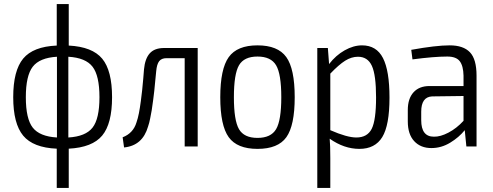

<svg xmlns="http://www.w3.org/2000/svg" viewBox="-20 -720 2425 944"><path d="M531 -242Q531 -112 482.5 -53.5Q434 5 318 11V204H259V11Q143 6 94 -53Q45 -112 45 -242Q45 -373 94 -432Q143 -491 259 -496V-700H318V-496Q434 -490 482.5 -431.5Q531 -373 531 -242ZM260 -44V-441Q175 -436 141 -392Q107 -348 107 -242Q107 -136 141 -92.5Q175 -49 260 -44ZM316 -441V-44Q401 -49 435 -92.5Q469 -136 469 -242Q469 -348 435 -392Q401 -436 316 -441Z M952 -484V0H888V-434H799Q774 -434 762.5 -419Q751 -404 748 -370Q747 -364 743.5 -324.5Q740 -285 738.5 -273Q737 -261 733 -228Q729 -195 726 -178.5Q723 -162 718.5 -138.5Q714 -115 708 -98Q681 -4 590 5L583 -45Q635 -65 651 -118Q658 -138 663 -163.5Q668 -189 672.5 -223.5Q677 -258 679 -277Q681 -296 684.5 -335.5Q688 -375 688 -379Q693 -432 716.5 -458Q740 -484 787 -484Z M1429 -242Q1429 -103 1388 -45.5Q1347 12 1246 12Q1146 12 1104.5 -45.5Q1063 -103 1063 -242Q1063 -381 1104.5 -439Q1146 -497 1246 -497Q1346 -497 1387.5 -439.5Q1429 -382 1429 -242ZM1337.5 -399Q1312 -442 1246 -442Q1180 -442 1155 -399Q1130 -356 1130 -242Q1130 -128 1155 -85Q1180 -42 1246 -42Q1312 -42 1337.5 -85Q1363 -128 1363 -242Q1363 -356 1337.5 -399Z M1760 -497Q1831 -497 1863 -434.5Q1895 -372 1895 -240Q1895 -104 1859.5 -46Q1824 12 1747 12Q1672 12 1601 -38Q1604 -5 1604 57V204H1540V-484H1592L1598 -405Q1631 -448 1674.5 -472.5Q1718 -497 1760 -497ZM1732 -44Q1786 -44 1807.5 -86.5Q1829 -129 1829 -241Q1829 -351 1808.5 -396Q1788 -441 1740 -441Q1708 -441 1677 -421.5Q1646 -402 1604 -358V-80Q1686 -44 1732 -44Z M2191 -497Q2258 -497 2290.5 -463Q2323 -429 2323 -348V0H2273L2265 -80Q2237 -45 2193.5 -18.5Q2150 8 2101 8Q2048 8 2016.5 -26Q1985 -60 1985 -123V-179Q1985 -235 2013 -266Q2041 -297 2092 -297H2259V-348Q2258 -396 2240.5 -419Q2223 -442 2179 -442Q2115 -442 2008 -428L2002 -475Q2123 -497 2191 -497ZM2113 -48Q2145 -47 2185 -68Q2225 -89 2259 -126V-248L2104 -246Q2051 -243 2051 -171V-129Q2051 -48 2113 -48Z"/></svg>

Font: exo2condensed_l
Style: Regular
Weight: 300
Width: 3
Designer: Natanael Gama
Version: Version 1.001;PS 001.001;hotconv 1.0.70;makeotf.lib2.5.58329